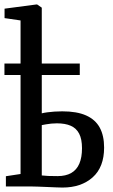

<svg xmlns="http://www.w3.org/2000/svg" viewBox="-29 -839 508 864"><path d="M252 5Q242.5 5 224 4.2Q205.5 3.5 183.8 2.5Q162 1.5 141.5 0.8Q121 0 107.5 0H-2.5V-46L63.5 -56V-747L-8.5 -757.5V-800L135.5 -819H138L159 -804.5V-329Q168.5 -331.5 183.2 -333.5Q198 -335.5 215.5 -336.8Q233 -338 251 -338Q317 -338 358.5 -319.5Q400 -301 419.8 -264.8Q439.5 -228.5 439.5 -175Q439.5 -87 388 -41Q336.5 5 252 5ZM230 -46.5Q267 -46.5 291.5 -60.5Q316 -74.5 328 -102.5Q340 -130.5 340 -172Q340 -213 327.2 -237.5Q314.5 -262 289.5 -273Q264.5 -284 227 -284Q214.5 -284 201.8 -282.8Q189 -281.5 178 -279.5Q167 -277.5 159 -276V-49.5Q171.5 -48 188.2 -47.2Q205 -46.5 230 -46.5ZM-9 -501.5V-553H330V-501.5Z"/></svg>

Font: Merriweather 24pt SemiCondensed
Style: Regular
Weight: 400
Width: 4
Designer: Eben Sorkin
Foundry: Eben Sorkin
Version: Version 2.100